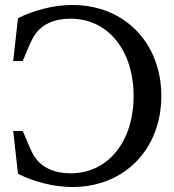

<svg xmlns="http://www.w3.org/2000/svg" viewBox="-20 -735 699 770"><path d="M627 -350C627 -564 478 -715 271 -715C195 -715 116 -694 52 -662L33 -490H71C84 -519 94 -548 108 -575C140 -642 204 -660 263 -660C418 -660 516 -527 516 -350C516 -173 418 -40 263 -40C204 -40 140 -59 108 -125C94 -153 84 -182 71 -210H33L52 -38C116 -6 195 15 271 15C478 15 627 -136 627 -350Z"/></svg>

Font: LT Superior Serif Medium
Style: Regular
Weight: 500
Designer: Daniel Lyons
Foundry: LyonsType
Version: Version 2.120;FEAKit 1.0